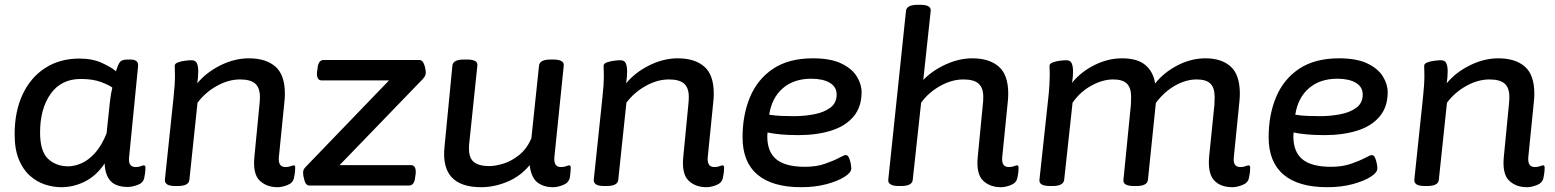

<svg xmlns="http://www.w3.org/2000/svg" viewBox="-20 -773 6478 800"><path d="M235 7Q202 7 168 -4Q134 -15 105 -40.5Q76 -66 58.5 -108.5Q41 -151 41 -214Q41 -308 74 -379Q107 -450 168 -489.5Q229 -529 311 -529Q366 -529 406.5 -510Q447 -491 463 -476Q473 -507 481 -516Q489 -525 514 -525H522Q541 -525 549 -518Q557 -511 555 -494L518 -119Q513 -77 545 -77Q558 -77 566.5 -80.5Q575 -84 579 -84Q586 -84 586 -75Q586 -73 585.5 -62Q585 -51 581 -32Q577 -11 553.5 -2.5Q530 6 513 6Q464 6 441 -18.5Q418 -43 416 -92Q382 -41 334.5 -17Q287 7 235 7ZM264 -80Q290 -80 319 -92.5Q348 -105 375.5 -135Q403 -165 424 -217L438 -349Q442 -384 448 -408Q434 -419 400 -431.5Q366 -444 317 -444Q235 -444 191 -382Q147 -320 147 -221Q147 -142 180.5 -111Q214 -80 264 -80Z M1137 7Q1090 7 1061.5 -21Q1033 -49 1040 -120L1061 -336Q1062 -345 1062.5 -353Q1063 -361 1063 -369Q1063 -407 1043.5 -424.5Q1024 -442 980 -442Q932 -442 883.5 -415Q835 -388 803 -345L769 -23Q766 2 721 2H710Q686 2 676 -5Q666 -12 667 -24L703 -366Q706 -393 707.5 -416.5Q709 -440 709 -460Q709 -472 708.5 -481Q708 -490 708 -499Q708 -508 721.5 -513Q735 -518 751.5 -520Q768 -522 778 -522Q795 -522 800.5 -509Q806 -496 806 -476Q806 -453 802 -426Q839 -471 898 -500.5Q957 -530 1017 -530Q1088 -530 1127.5 -495.5Q1167 -461 1167 -383Q1167 -374 1166.5 -365.5Q1166 -357 1165 -348L1142 -119Q1138 -77 1169 -77Q1182 -77 1191 -80.5Q1200 -84 1204 -84Q1210 -84 1210 -75Q1210 -73 1209.5 -62Q1209 -51 1205 -32Q1201 -11 1178 -2Q1155 7 1137 7Z M1269 0Q1255 0 1249 -19.5Q1243 -39 1243 -54Q1243 -60 1245 -65.5Q1247 -71 1256 -80L1601 -438H1320Q1298 -438 1301 -474L1303 -487Q1306 -523 1328 -523H1728Q1741 -523 1747.5 -504Q1754 -485 1754 -470Q1754 -464 1751.5 -458Q1749 -452 1741 -443L1395 -85H1692Q1715 -85 1712 -49L1710 -36Q1707 0 1684 0Z M1985 7Q1815 7 1832 -160L1865 -500Q1868 -525 1913 -525H1926Q1972 -525 1969 -500L1935 -174Q1930 -122 1950.5 -101.5Q1971 -81 2019 -81Q2045 -81 2078.5 -91.5Q2112 -102 2143.5 -127.5Q2175 -153 2194 -196L2226 -500Q2229 -525 2274 -525H2285Q2331 -525 2329 -500L2290 -119Q2286 -77 2317 -77Q2330 -77 2339 -80.5Q2348 -84 2352 -84Q2358 -84 2358 -75Q2358 -73 2357.5 -62Q2357 -51 2354 -32Q2349 -11 2326 -2Q2303 7 2285 7Q2244 7 2218.5 -13.5Q2193 -34 2187 -85Q2148 -38 2093.5 -15.5Q2039 7 1985 7Z M2924 7Q2877 7 2848.5 -21Q2820 -49 2827 -120L2848 -336Q2849 -345 2849.5 -353Q2850 -361 2850 -369Q2850 -407 2830.5 -424.5Q2811 -442 2767 -442Q2719 -442 2670.5 -415Q2622 -388 2590 -345L2556 -23Q2553 2 2508 2H2497Q2473 2 2463 -5Q2453 -12 2454 -24L2490 -366Q2493 -393 2494.5 -416.5Q2496 -440 2496 -460Q2496 -472 2495.5 -481Q2495 -490 2495 -499Q2495 -508 2508.5 -513Q2522 -518 2538.5 -520Q2555 -522 2565 -522Q2582 -522 2587.5 -509Q2593 -496 2593 -476Q2593 -453 2589 -426Q2626 -471 2685 -500.5Q2744 -530 2804 -530Q2875 -530 2914.5 -495.5Q2954 -461 2954 -383Q2954 -374 2953.5 -365.5Q2953 -357 2952 -348L2929 -119Q2925 -77 2956 -77Q2969 -77 2978 -80.5Q2987 -84 2991 -84Q2997 -84 2997 -75Q2997 -73 2996.5 -62Q2996 -51 2992 -32Q2988 -11 2965 -2Q2942 7 2924 7Z M3318 7Q3198 7 3136 -45.5Q3074 -98 3074 -201Q3074 -295 3105.5 -369.5Q3137 -444 3202 -487Q3267 -530 3367 -530Q3441 -530 3485.5 -508.5Q3530 -487 3550 -454.5Q3570 -422 3570 -389Q3570 -327 3536 -287Q3502 -247 3442.5 -228.5Q3383 -210 3307 -210Q3265 -210 3233 -213Q3201 -216 3178 -221Q3177 -214 3177 -205Q3177 -140 3215 -109Q3253 -78 3334 -78Q3381 -78 3417 -90.5Q3453 -103 3475.5 -115Q3498 -127 3504 -127Q3512 -127 3517 -116.5Q3522 -106 3524.5 -92.5Q3527 -79 3527 -71Q3527 -54 3498.5 -36Q3470 -18 3423 -5.5Q3376 7 3318 7ZM3289 -289Q3332 -289 3373 -297Q3414 -305 3440 -324.5Q3466 -344 3466 -379Q3466 -411 3437.5 -428Q3409 -445 3360 -445Q3288 -445 3242 -405.5Q3196 -366 3185 -295Q3210 -291 3236.5 -290Q3263 -289 3289 -289Z M4151 7Q4104 7 4075.5 -21Q4047 -49 4054 -120L4075 -336Q4076 -345 4076.5 -352.5Q4077 -360 4077 -369Q4077 -407 4057.5 -424.5Q4038 -442 3994 -442Q3946 -442 3897.5 -415Q3849 -388 3818 -345L3783 -23Q3780 2 3735 2H3724Q3701 2 3690.5 -5Q3680 -12 3681 -23L3755 -728Q3758 -753 3804 -753H3815Q3860 -753 3858 -728L3827 -440Q3866 -480 3921.5 -505Q3977 -530 4031 -530Q4102 -530 4141.5 -495.5Q4181 -461 4181 -383Q4181 -374 4180.5 -365.5Q4180 -357 4179 -348L4156 -119Q4152 -77 4183 -77Q4196 -77 4205 -80.5Q4214 -84 4218 -84Q4224 -84 4224 -75Q4224 -73 4223.5 -62Q4223 -51 4219 -32Q4215 -11 4192 -2Q4169 7 4151 7Z M5116 7Q5064 7 5038 -22.5Q5012 -52 5018 -120L5040 -336Q5040 -343 5040.5 -352Q5041 -361 5041 -369Q5041 -407 5023.5 -424.5Q5006 -442 4966 -442Q4921 -442 4875.5 -416Q4830 -390 4796 -344L4763 -23Q4760 2 4715 2H4704Q4658 2 4661 -24L4692 -336Q4692 -345 4692.5 -353Q4693 -361 4693 -369Q4693 -407 4675.5 -424.5Q4658 -442 4618 -442Q4574 -442 4527 -416Q4480 -390 4449 -345L4414 -23Q4410 2 4366 2H4355Q4308 2 4311 -24L4348 -366Q4351 -393 4352.5 -418.5Q4354 -444 4354 -460Q4354 -472 4353.5 -481Q4353 -490 4353 -499Q4353 -508 4366.5 -513Q4380 -518 4396.5 -520Q4413 -522 4423 -522Q4440 -522 4445.5 -509Q4451 -496 4451 -476Q4451 -453 4447 -428Q4483 -473 4539.5 -501.5Q4596 -530 4655 -530Q4720 -530 4753 -501.5Q4786 -473 4793 -425Q4828 -470 4885 -500Q4942 -530 5003 -530Q5070 -530 5108 -495.5Q5146 -461 5146 -383Q5146 -367 5144 -348L5121 -119Q5116 -77 5148 -77Q5161 -77 5169.5 -80.5Q5178 -84 5182 -84Q5189 -84 5189 -75Q5189 -73 5188.5 -62Q5188 -51 5184 -32Q5180 -11 5156.5 -2Q5133 7 5116 7Z M5510 7Q5390 7 5328 -45.5Q5266 -98 5266 -201Q5266 -295 5297.5 -369.5Q5329 -444 5394 -487Q5459 -530 5559 -530Q5633 -530 5677.5 -508.5Q5722 -487 5742 -454.5Q5762 -422 5762 -389Q5762 -327 5728 -287Q5694 -247 5634.5 -228.5Q5575 -210 5499 -210Q5457 -210 5425 -213Q5393 -216 5370 -221Q5369 -214 5369 -205Q5369 -140 5407 -109Q5445 -78 5526 -78Q5573 -78 5609 -90.5Q5645 -103 5667.5 -115Q5690 -127 5696 -127Q5704 -127 5709 -116.5Q5714 -106 5716.5 -92.5Q5719 -79 5719 -71Q5719 -54 5690.5 -36Q5662 -18 5615 -5.5Q5568 7 5510 7ZM5481 -289Q5524 -289 5565 -297Q5606 -305 5632 -324.5Q5658 -344 5658 -379Q5658 -411 5629.5 -428Q5601 -445 5552 -445Q5480 -445 5434 -405.5Q5388 -366 5377 -295Q5402 -291 5428.5 -290Q5455 -289 5481 -289Z M6343 7Q6296 7 6267.5 -21Q6239 -49 6246 -120L6267 -336Q6268 -345 6268.5 -353Q6269 -361 6269 -369Q6269 -407 6249.5 -424.5Q6230 -442 6186 -442Q6138 -442 6089.5 -415Q6041 -388 6009 -345L5975 -23Q5972 2 5927 2H5916Q5892 2 5882 -5Q5872 -12 5873 -24L5909 -366Q5912 -393 5913.5 -416.5Q5915 -440 5915 -460Q5915 -472 5914.5 -481Q5914 -490 5914 -499Q5914 -508 5927.5 -513Q5941 -518 5957.5 -520Q5974 -522 5984 -522Q6001 -522 6006.5 -509Q6012 -496 6012 -476Q6012 -453 6008 -426Q6045 -471 6104 -500.5Q6163 -530 6223 -530Q6294 -530 6333.5 -495.5Q6373 -461 6373 -383Q6373 -374 6372.5 -365.5Q6372 -357 6371 -348L6348 -119Q6344 -77 6375 -77Q6388 -77 6397 -80.5Q6406 -84 6410 -84Q6416 -84 6416 -75Q6416 -73 6415.5 -62Q6415 -51 6411 -32Q6407 -11 6384 -2Q6361 7 6343 7Z"/></svg>

Font: Asap Semi Expanded Semi Expanded Medium
Style: Italic
Weight: 500
Width: 6
Italic angle: -6°
Designer: Pablo Cosgaya
Foundry: Omnibus-Type
Version: Version 3.001; ttfautohint (v1.8.4.7-5d5b)